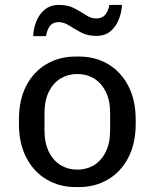

<svg xmlns="http://www.w3.org/2000/svg" viewBox="-20 -751 629 781"><path d="M288 10Q222 10 169.5 -21Q117 -52 87 -110Q57 -168 57 -247V-264Q57 -345 87 -402.5Q117 -460 169.5 -490.5Q222 -521 288 -521H301Q368 -521 420 -490Q472 -459 502 -401.5Q532 -344 532 -264V-247Q532 -168 502 -110Q472 -52 419.5 -21Q367 10 301 10ZM294 -61Q332 -61 362 -79Q392 -97 410 -133Q428 -169 428 -222V-289Q428 -343 410 -378.5Q392 -414 362 -432Q332 -450 294 -450Q257 -450 227 -432Q197 -414 179 -378.5Q161 -343 161 -289V-222Q161 -169 179 -133Q197 -97 227 -79Q257 -61 294 -61ZM115 -604Q116 -634 127.5 -663.5Q139 -693 162 -712Q185 -731 220 -731Q256 -731 282 -717.5Q308 -704 329 -690Q350 -676 371 -676Q395 -676 407.5 -690.5Q420 -705 425 -731H476Q475 -702 463.5 -672.5Q452 -643 429.5 -624Q407 -605 372 -605Q336 -605 309.5 -619Q283 -633 261.5 -647Q240 -661 218 -661Q196 -661 184 -646.5Q172 -632 167 -604Z"/></svg>

Font: Chivo Medium
Style: Regular
Weight: 400
Version: Version 2.002